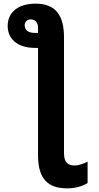

<svg xmlns="http://www.w3.org/2000/svg" viewBox="-20 -790 540 1050"><path d="M347 240C388 240 426 231 459 211V94C432 108 408 115 387 115C355 115 330 101 330 48V-586C330 -700 289 -770 175 -770C71 -770 22 -716 22 -648C22 -583 68 -528 173 -528H188V60C188 191 245 240 347 240ZM172 -610C136 -610 115 -623 115 -654C115 -669 128 -684 148 -684C169 -684 188 -670 188 -639V-610Z"/></svg>

Font: Noto Sans Mono ExtraCondensed ExtraBold
Style: Regular
Weight: 800
Width: 2
Designer: Monotype Design Team
Foundry: Monotype Imaging Inc.
Version: Version 2.014